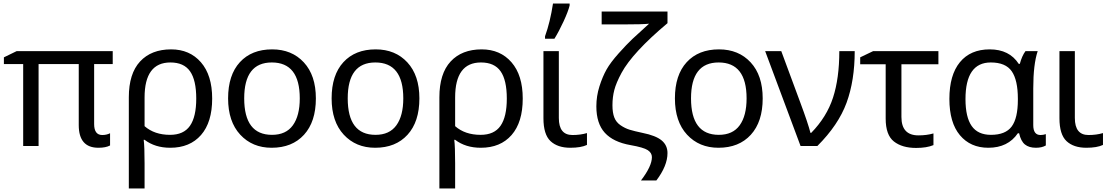

<svg xmlns="http://www.w3.org/2000/svg" viewBox="-20 -825 6261 1085"><path d="M558 -62Q582 -62 602 -72V-3Q578 10 536 10Q425 10 425 -118V-463H198V0H111V-463H2V-501L74 -536H617V-463H512V-124Q512 -62 558 -62Z M1179 -268Q1179 -134 1116 -62Q1053 10 942 10Q856 10 797 -35H792Q797 2 797 98V240H708V-275Q708 -409 771.5 -477.5Q835 -546 947 -546Q1052 -546 1115.5 -473Q1179 -400 1179 -268ZM943 -472Q797 -472 797 -274V-112Q853 -63 941 -63Q1018 -63 1053.5 -114Q1089 -165 1089 -268Q1089 -372 1054 -422Q1019 -472 943 -472Z M1765 -269Q1765 -137 1698 -63.5Q1631 10 1515 10Q1406 10 1337.5 -64Q1269 -138 1269 -269Q1269 -401 1335.5 -473.5Q1402 -546 1518 -546Q1629 -546 1697 -472.5Q1765 -399 1765 -269ZM1360 -269Q1360 -63 1517 -63Q1596 -63 1635 -117Q1674 -171 1674 -269Q1674 -472 1516 -472Q1360 -472 1360 -269Z M2350 -269Q2350 -137 2283 -63.5Q2216 10 2100 10Q1991 10 1922.5 -64Q1854 -138 1854 -269Q1854 -401 1920.5 -473.5Q1987 -546 2103 -546Q2214 -546 2282 -472.5Q2350 -399 2350 -269ZM1945 -269Q1945 -63 2102 -63Q2181 -63 2220 -117Q2259 -171 2259 -269Q2259 -472 2101 -472Q1945 -472 1945 -269Z M2934 -268Q2934 -134 2871 -62Q2808 10 2697 10Q2611 10 2552 -35H2547Q2552 2 2552 98V240H2463V-275Q2463 -409 2526.5 -477.5Q2590 -546 2702 -546Q2807 -546 2870.5 -473Q2934 -400 2934 -268ZM2698 -472Q2552 -472 2552 -274V-112Q2608 -63 2696 -63Q2773 -63 2808.5 -114Q2844 -165 2844 -268Q2844 -372 2809 -422Q2774 -472 2698 -472Z M3060 -606V-620Q3089 -700 3105 -805H3199V-794Q3191 -761 3165 -704.5Q3139 -648 3113 -606ZM3138 -536V-158Q3138 -62 3215 -62Q3260 -62 3297 -73V-6Q3263 10 3203 10Q3131 10 3091 -27.5Q3051 -65 3051 -157V-536Z M3752 40Q3752 112 3689 195H3602Q3664 114 3664 63Q3664 39 3640.5 23.5Q3617 8 3543 -5Q3446 -22 3398 -74.5Q3350 -127 3350 -224Q3350 -282 3367.5 -337Q3385 -392 3407.5 -432Q3430 -472 3476.5 -524Q3523 -576 3554.5 -605.5Q3586 -635 3648 -691Q3612 -687 3500 -687H3380V-760H3752V-694Q3653 -611 3588 -540.5Q3523 -470 3492.5 -413.5Q3462 -357 3451.5 -316.5Q3441 -276 3441 -230Q3441 -188 3451.5 -161Q3462 -134 3487 -117Q3512 -100 3538 -92Q3564 -84 3611 -74Q3686 -59 3719 -31.5Q3752 -4 3752 40Z M4290 -269Q4290 -137 4223 -63.5Q4156 10 4040 10Q3931 10 3862.5 -64Q3794 -138 3794 -269Q3794 -401 3860.5 -473.5Q3927 -546 4043 -546Q4154 -546 4222 -472.5Q4290 -399 4290 -269ZM3885 -269Q3885 -63 4042 -63Q4121 -63 4160 -117Q4199 -171 4199 -269Q4199 -472 4041 -472Q3885 -472 3885 -269Z M4304 -536H4395L4502 -247Q4546 -129 4560 -74H4564Q4652 -164 4687.5 -273.5Q4723 -383 4723 -536H4810Q4810 -370 4764 -244.5Q4718 -119 4599 0H4504Z M5283 -536V-462H5074V-164Q5074 -60 5170 -60Q5217 -60 5255 -71V-5Q5217 11 5157 11Q5078 11 5031.5 -25.5Q4985 -62 4985 -155V-462H4841V-501L4914 -536Z M5565 10Q5464 10 5404.5 -61Q5345 -132 5345 -266Q5345 -401 5404.5 -473.5Q5464 -546 5573 -546Q5684 -546 5737 -464H5743Q5755 -509 5775 -536H5844Q5819 -461 5819 -326V-118Q5819 -62 5860 -62Q5875 -62 5890 -67V-3Q5868 10 5834 10Q5795 10 5772 -8.5Q5749 -27 5739 -72H5732Q5676 10 5565 10ZM5580 -63Q5662 -63 5697 -110Q5732 -157 5732 -261V-267Q5732 -372 5697.5 -422Q5663 -472 5579 -472Q5436 -472 5436 -265Q5436 -163 5471 -113Q5506 -63 5580 -63Z M6054 -536V-158Q6054 -62 6131 -62Q6176 -62 6213 -73V-6Q6179 10 6119 10Q6047 10 6007 -27.5Q5967 -65 5967 -157V-536Z"/></svg>

Font: Advent Sans Logo
Style: Regular
Weight: 400
Designer: Types & Symbols
Foundry: Types & Symbols
Version: Version 1.002